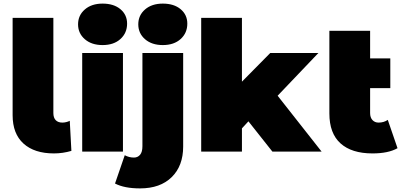

<svg xmlns="http://www.w3.org/2000/svg" viewBox="-20 -841 2232 1065"><path d="M50 -202V-742H276V-214Q276 -188 289 -174.5Q302 -161 326 -161Q337 -161 348.5 -164Q360 -167 367 -171L376 -4Q328 10 279 10Q171 10 110.5 -44.5Q50 -99 50 -202Z M436 -547H662V0H436ZM413 -706Q413 -756 450.5 -788.5Q488 -821 549 -821Q611 -821 648 -790Q685 -759 685 -710Q685 -658 648 -624.5Q611 -591 549 -591Q488 -591 450.5 -623.5Q413 -656 413 -706Z M618 177 672 20Q696 33 723 33Q744 33 757 17.5Q770 2 770 -30V-547H996V-28Q996 79 932.5 141.5Q869 204 757 204Q670 204 618 177ZM747 -706Q747 -756 784.5 -788.5Q822 -821 883 -821Q945 -821 982 -790Q1019 -759 1019 -710Q1019 -658 982 -624.5Q945 -591 883 -591Q822 -591 784.5 -623.5Q747 -656 747 -706Z M1358 -168 1322 -129V0H1096V-742H1322V-388L1479 -547H1746L1520 -310L1764 0H1491Z M2185 -19Q2134 10 2046 10Q1931 10 1869 -45.5Q1807 -101 1807 -212V-670H2033V-517H2145V-352H2033V-214Q2033 -189 2046 -175Q2059 -161 2080 -161Q2109 -161 2131 -176Z"/></svg>

Font: Montserrat Alternates Black
Style: Regular
Weight: 900
Designer: Julieta Ulanovsky
Foundry: Julieta Ulanovsky
Version: Version 7.200